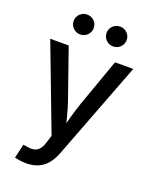

<svg xmlns="http://www.w3.org/2000/svg" viewBox="-172 -845 912 1145"><g transform="rotate(20 283.5 -272.0)"><path d="M64.9 197.8 85.9 108.9 107.4 111.8Q132.8 117.2 153.1 113.5Q173.3 109.9 188.2 93.3Q203.1 76.7 211.9 44.9L225.6 1.5L20 -540H137.2L243.2 -236.8Q260.7 -187 272.7 -137.9Q284.7 -88.9 298.3 -40H266.6Q279.8 -88.9 293 -138.2Q306.2 -187.5 323.2 -236.8L431.2 -540H546.9L310.5 78.1Q294.4 120.6 270.8 149.4Q247.1 178.2 214.4 192.6Q181.6 207 139.2 207Q115.2 207 95.7 204.1Q76.2 201.2 64.9 197.8ZM387.7 -625Q361.3 -625 342.5 -643.6Q323.7 -662.1 323.7 -688.5Q323.7 -714.4 342.5 -732.7Q361.3 -751 387.7 -751Q414.1 -751 432.6 -732.7Q451.2 -714.4 451.2 -688.5Q451.2 -662.1 432.6 -643.6Q414.1 -625 387.7 -625ZM178.7 -625Q152.3 -625 133.5 -643.6Q114.7 -662.1 114.7 -688.5Q114.7 -714.4 133.5 -732.7Q152.3 -751 178.7 -751Q205.1 -751 223.6 -732.7Q242.2 -714.4 242.2 -688.5Q242.2 -662.1 223.6 -643.6Q205.1 -625 178.7 -625Z"/></g></svg>

Font: V-Inter
Style: Medium-500
Weight: 500
Designer: Rasmus Andersson
Foundry: rsms
Version: Version 4.000;git-4146feb